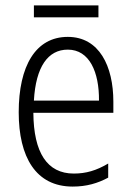

<svg xmlns="http://www.w3.org/2000/svg" viewBox="-20 -678 485 708"><path d="M343 -658H105V-614H343ZM230 -542C111 -542 49 -434 49 -264C49 -99 112 10 248 10C299 10 340 -2 379 -23V-75C335 -49 297 -38 252 -38C154 -38 104 -115 103 -262H398V-303C398 -434 346 -542 230 -542ZM230 -495C310 -495 346 -412 345 -307H105C112 -432 157 -495 230 -495Z"/></svg>

Font: Noto Sans Gujarati Condensed Light
Style: Regular
Weight: 300
Width: 3
Designer: Jelle Bosma - Monotype Design Team, Universal Thirst
Foundry: Monotype Imaging Inc.
Version: Version 2.106